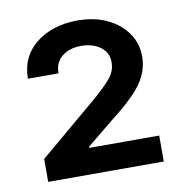

<svg xmlns="http://www.w3.org/2000/svg" viewBox="-58 -861 525 552"><g transform="rotate(-10 204.0 -585.0)"><path d="M39.6 -363.3V-430.2L209 -573.2Q242.7 -602.1 260.7 -623.3Q278.8 -644.5 278.8 -670.4Q278.8 -699.2 256.3 -715.6Q233.9 -731.9 200.7 -731.9Q165.5 -731.9 144 -714.1Q122.6 -696.3 123 -665.5H33.7Q33.7 -729.5 81.1 -767.3Q128.4 -805.2 202.1 -805.7Q252 -805.7 289.3 -787.8Q326.7 -770 347.4 -739.7Q368.2 -709.5 368.2 -671.9Q368.2 -641.6 355.7 -615.7Q343.3 -589.8 317.4 -563.7Q291.5 -537.6 251 -506.3L172.9 -442.4V-439H377V-363.3Z"/></g></svg>

Font: Inter Cardless Tabular Medium
Style: Regular
Weight: 500
Designer: Rasmus Andersson
Foundry: rsms
Version: Version 4.000;git-4fc901f